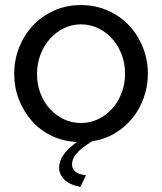

<svg xmlns="http://www.w3.org/2000/svg" viewBox="-20 -551 639 757"><path d="M297 186Q255 178 234 157.5Q213 137 213 109Q213 59 283 9Q227 6 181.5 -16.5Q136 -39 104 -76Q72 -113 54 -160Q36 -207 36 -260Q36 -315 55.5 -364Q75 -413 109.5 -450Q144 -487 192.5 -509Q241 -531 299 -531Q357 -531 406 -509Q455 -487 489.5 -450Q524 -413 543.5 -364Q563 -315 563 -260Q563 -211 547 -166Q531 -121 502.5 -85.5Q474 -50 433 -25.5Q392 -1 343 6Q301 32 282.5 53.5Q264 75 264 97Q264 134 319 140ZM126 -259Q126 -218 139.5 -183Q153 -148 176.5 -122Q200 -96 231.5 -81Q263 -66 299 -66Q335 -66 366.5 -81Q398 -96 422 -122.5Q446 -149 459.5 -184.5Q473 -220 473 -261Q473 -301 459.5 -336.5Q446 -372 422 -398.5Q398 -425 366.5 -440Q335 -455 299 -455Q263 -455 231.5 -439.5Q200 -424 176.5 -397.5Q153 -371 139.5 -335.5Q126 -300 126 -259Z"/></svg>

Font: Boldmen Medium
Style: Regular
Weight: 400
Designer: Matt McInerney, Pablo Impallari, Rodrigo Fuenzalida
Foundry: LIVING CONCEPT
Version: Version 1.000